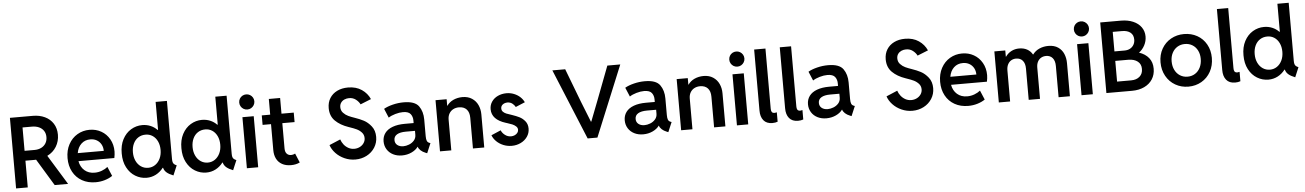

<svg xmlns="http://www.w3.org/2000/svg" viewBox="-30 -1347 13251 1950"><g transform="rotate(-5 6596.0 -372.0)"><path d="M76.2 -719.7H310.5Q377.9 -719.7 431.6 -694.3Q485.4 -668.9 516.1 -620.8Q546.9 -572.8 546.9 -506.8Q546.9 -439.9 513.9 -385.7Q481 -331.5 420.9 -302.2L606.4 0H469.7L304.2 -272.9Q297.9 -272.5 284.2 -272.5H195.3V0H76.2ZM296.9 -373Q335.9 -373 365.7 -387.9Q395.5 -402.8 412.1 -429.9Q428.7 -457 428.7 -493.2Q428.7 -529.8 411.4 -556.4Q394 -583 363 -597.2Q332 -611.3 291 -611.3H195.3V-373Z M623.5 -260.7Q623.5 -340.3 656.5 -401.1Q689.5 -461.9 745.8 -495.1Q802.2 -528.3 870.6 -528.3Q936 -528.3 989.3 -498Q1042.5 -467.8 1073.7 -412.8Q1105 -357.9 1105 -287.1Q1104.5 -255.9 1097.2 -220.7H731.4Q742.2 -160.6 783 -125.2Q823.7 -89.8 885.3 -89.8Q924.3 -89.8 959.7 -103.3Q995.1 -116.7 1019 -136.7L1059.1 -42Q1026.9 -19.5 981.9 -5.9Q937 7.8 887.2 7.8Q809.1 7.8 749.3 -25.9Q689.5 -59.6 656.5 -120.6Q623.5 -181.6 623.5 -260.7ZM996.6 -302.7Q996.6 -339.4 980.7 -368.4Q964.8 -397.5 936.3 -414.1Q907.7 -430.7 870.6 -430.7Q815.4 -431.2 778.3 -396.5Q741.2 -361.8 731.4 -302.7Z M1581.5 -79.1H1577.6Q1546.4 -38.1 1502.4 -15.1Q1458.5 7.8 1407.2 7.8Q1346.2 7.8 1292.7 -24.2Q1239.3 -56.2 1207.3 -117.2Q1175.3 -178.2 1175.8 -260.7Q1175.3 -343.3 1207.3 -404.1Q1239.3 -464.8 1292.7 -497.1Q1346.2 -529.3 1408.2 -529.3Q1452.6 -529.3 1491.5 -513.2Q1530.3 -497.1 1559.6 -466.8H1564.5V-752H1679.7V-160.2Q1679.7 -139.6 1683.3 -127.2Q1687 -114.7 1695.8 -106.7Q1704.6 -98.6 1721.7 -91.8L1679.7 7.8Q1634.8 -9.8 1611.3 -30.5Q1587.9 -51.3 1581.5 -79.1ZM1572.3 -261.7Q1572.3 -313 1553.7 -351.1Q1535.2 -389.2 1503.4 -409.7Q1471.7 -430.2 1432.6 -429.7Q1391.1 -429.7 1358.6 -408.9Q1326.2 -388.2 1308.1 -349.9Q1290 -311.5 1290 -261.7Q1290 -212.9 1308.1 -174.3Q1326.2 -135.7 1358.4 -113.8Q1390.6 -91.8 1431.6 -91.8Q1471.7 -91.8 1503.7 -113.8Q1535.6 -135.7 1554 -174.3Q1572.3 -212.9 1572.3 -261.7Z M2189.9 -79.1H2186Q2154.8 -38.1 2110.8 -15.1Q2066.9 7.8 2015.6 7.8Q1954.6 7.8 1901.1 -24.2Q1847.7 -56.2 1815.7 -117.2Q1783.7 -178.2 1784.2 -260.7Q1783.7 -343.3 1815.7 -404.1Q1847.7 -464.8 1901.1 -497.1Q1954.6 -529.3 2016.6 -529.3Q2061 -529.3 2099.9 -513.2Q2138.7 -497.1 2168 -466.8H2172.9V-752H2288.1V-160.2Q2288.1 -139.6 2291.7 -127.2Q2295.4 -114.7 2304.2 -106.7Q2313 -98.6 2330.1 -91.8L2288.1 7.8Q2243.2 -9.8 2219.7 -30.5Q2196.3 -51.3 2189.9 -79.1ZM2180.7 -261.7Q2180.7 -313 2162.1 -351.1Q2143.6 -389.2 2111.8 -409.7Q2080.1 -430.2 2041 -429.7Q1999.5 -429.7 1967 -408.9Q1934.6 -388.2 1916.5 -349.9Q1898.4 -311.5 1898.4 -261.7Q1898.4 -212.9 1916.5 -174.3Q1934.6 -135.7 1966.8 -113.8Q1999 -91.8 2040 -91.8Q2080.1 -91.8 2112.1 -113.8Q2144 -135.7 2162.4 -174.3Q2180.7 -212.9 2180.7 -261.7Z M2429.2 -520.5H2544.4V0H2429.2ZM2409.7 -670.9Q2409.7 -692.4 2419.9 -710Q2430.2 -727.5 2447.8 -737.8Q2465.3 -748 2486.8 -748Q2507.8 -748 2525.4 -737.8Q2543 -727.5 2553.5 -710Q2564 -692.4 2564 -670.9Q2564 -649.9 2553.5 -632.3Q2543 -614.7 2525.4 -604.2Q2507.8 -593.8 2486.8 -593.8Q2465.3 -593.8 2447.8 -604.2Q2430.2 -614.7 2419.9 -632.3Q2409.7 -649.9 2409.7 -670.9Z M2712.4 -159.2V-424.8H2626.5V-521.5H2712.4V-681.6H2827.6V-521.5H2952.6V-424.8H2827.6V-167Q2827.6 -131.3 2844.5 -113Q2861.3 -94.7 2889.2 -94.7Q2908.7 -94.7 2930.2 -105.5L2969.2 -11.7Q2930.2 7.8 2879.4 7.8Q2825.7 7.8 2788.1 -13.2Q2750.5 -34.2 2731.4 -72Q2712.4 -109.9 2712.4 -159.2Z M3285.6 -161.1 3398.9 -209Q3408.2 -180.7 3427.2 -156.2Q3446.3 -131.8 3473.6 -116.7Q3501 -101.6 3533.7 -101.6Q3563.5 -101.6 3589.6 -114.5Q3615.7 -127.4 3631.3 -150.4Q3647 -173.3 3647 -201.2Q3647 -235.4 3625.2 -259Q3603.5 -282.7 3575 -296.1Q3546.4 -309.6 3508.3 -322.3L3494.6 -327.1Q3411.1 -355.5 3360.6 -405.3Q3310.1 -455.1 3310.1 -536.1Q3310.1 -593.8 3336.9 -637Q3363.8 -680.2 3412.1 -703.9Q3460.4 -727.5 3522.9 -727.5Q3605.5 -727.5 3662.4 -688.7Q3719.2 -649.9 3745.6 -589.8L3636.2 -545.9Q3623 -573.2 3594 -596.2Q3564.9 -619.1 3524.9 -619.1Q3499.5 -619.1 3477.5 -609.6Q3455.6 -600.1 3441.9 -581.1Q3428.2 -562 3428.2 -535.2Q3428.2 -500.5 3450.4 -476.8Q3472.7 -453.1 3501 -439.9Q3529.3 -426.8 3566.9 -414.1Q3613.8 -398.4 3655 -377Q3696.3 -355.5 3730.7 -312Q3765.1 -268.6 3765.1 -203.1Q3765.1 -143.6 3734.4 -95.2Q3703.6 -46.9 3651.1 -19.5Q3598.6 7.8 3535.6 7.8Q3477.5 7.8 3425.5 -15.4Q3373.5 -38.6 3336.9 -77.4Q3300.3 -116.2 3285.6 -161.1Z M3835.9 -150.4Q3835.9 -198.7 3862.5 -234.9Q3889.2 -271 3941.2 -290.3Q3993.2 -309.6 4066.4 -309.6H4156.2V-334Q4156.7 -373.5 4135.5 -401.6Q4114.3 -429.7 4057.6 -429.7Q4021.5 -429.7 3979.2 -417.5Q3937 -405.3 3909.2 -386.7L3870.1 -479.5Q3905.8 -500.5 3961.2 -514.4Q4016.6 -528.3 4073.2 -528.3Q4187.5 -528.3 4227.1 -472.9Q4266.6 -417.5 4266.6 -335.9V-166Q4266.6 -134.3 4273.4 -118.2Q4280.3 -102.1 4297.9 -95.7L4308.6 -91.8L4266.6 7.8L4252 2Q4220.7 -10.3 4201.7 -28.1Q4182.6 -45.9 4176.3 -66.4H4175.3Q4152.8 -34.2 4108.4 -13.2Q4064 7.8 4010.7 7.8Q3960.4 7.8 3920.7 -12.2Q3880.9 -32.2 3858.4 -68.4Q3835.9 -104.5 3835.9 -150.4ZM4032.2 -84Q4059.6 -84 4090.1 -95.7Q4120.6 -107.4 4141.8 -131.3Q4163.1 -155.3 4163.1 -189.5V-229.5H4069.3Q4010.7 -229.5 3979 -210.4Q3947.3 -191.4 3947.3 -154.3Q3947.3 -121.6 3970.9 -102.8Q3994.6 -84 4032.2 -84Z M4397.9 -521.5H4511.2V-455.1H4513.7Q4538.1 -490.7 4579.8 -509.8Q4621.6 -528.8 4671.4 -529.3Q4729 -529.3 4769 -502.9Q4809.1 -476.6 4829.1 -433.1Q4849.1 -389.6 4849.1 -337.9V0H4733.9V-312.5Q4733.9 -369.1 4706.1 -398.9Q4678.2 -428.7 4628.4 -428.7Q4595.7 -428.7 4569.6 -415Q4543.5 -401.4 4528.3 -375.2Q4513.2 -349.1 4513.2 -312.5V0H4397.9Z M4932.6 -117.2 5030.3 -159.2Q5042 -130.4 5069.6 -109.6Q5097.2 -88.9 5129.9 -88.9Q5150.4 -88.9 5168.2 -96.9Q5186 -105 5196.5 -118.9Q5207 -132.8 5207 -149.4Q5207 -169.9 5190.7 -184.8Q5174.3 -199.7 5153.1 -208.5Q5131.8 -217.3 5101.6 -226.6L5088.9 -230.5Q4947.8 -274.4 4947.3 -380.9Q4947.3 -424.8 4970.7 -458.5Q4994.1 -492.2 5033.4 -510.5Q5072.8 -528.8 5120.1 -529.3Q5162.1 -529.3 5198.2 -514.6Q5234.4 -500 5260.3 -475.8Q5286.1 -451.7 5299.8 -421.9L5204.1 -381.8Q5191.9 -403.8 5171.9 -418.9Q5151.9 -434.1 5123 -434.6Q5094.2 -434.1 5075 -419.2Q5055.7 -404.3 5055.7 -379.9Q5055.7 -358.9 5069.1 -345.5Q5082.5 -332 5102.5 -323.7Q5122.6 -315.4 5160.2 -303.7Q5200.7 -290 5232.4 -274.4Q5264.2 -258.8 5289.3 -228.3Q5314.5 -197.8 5314.5 -152.3Q5314.5 -106.4 5289.1 -69.8Q5263.7 -33.2 5221.4 -12.7Q5179.2 7.8 5129.9 7.8Q5084 7.8 5043.5 -9Q5002.9 -25.9 4974.1 -54.4Q4945.3 -83 4932.6 -117.2Z M5606.4 -719.7H5737.3L5867.2 -378.9L5951.2 -167H5955.1L6037.1 -378.9L6167 -719.7H6298.8L6002.9 0H5903.3Z M6294.4 -150.4Q6294.4 -198.7 6321 -234.9Q6347.7 -271 6399.7 -290.3Q6451.7 -309.6 6524.9 -309.6H6614.7V-334Q6615.2 -373.5 6594 -401.6Q6572.8 -429.7 6516.1 -429.7Q6480 -429.7 6437.7 -417.5Q6395.5 -405.3 6367.7 -386.7L6328.6 -479.5Q6364.3 -500.5 6419.7 -514.4Q6475.1 -528.3 6531.7 -528.3Q6646 -528.3 6685.5 -472.9Q6725.1 -417.5 6725.1 -335.9V-166Q6725.1 -134.3 6731.9 -118.2Q6738.8 -102.1 6756.3 -95.7L6767.1 -91.8L6725.1 7.8L6710.4 2Q6679.2 -10.3 6660.2 -28.1Q6641.1 -45.9 6634.8 -66.4H6633.8Q6611.3 -34.2 6566.9 -13.2Q6522.5 7.8 6469.2 7.8Q6418.9 7.8 6379.2 -12.2Q6339.4 -32.2 6316.9 -68.4Q6294.4 -104.5 6294.4 -150.4ZM6490.7 -84Q6518.1 -84 6548.6 -95.7Q6579.1 -107.4 6600.3 -131.3Q6621.6 -155.3 6621.6 -189.5V-229.5H6527.8Q6469.2 -229.5 6437.5 -210.4Q6405.8 -191.4 6405.8 -154.3Q6405.8 -121.6 6429.4 -102.8Q6453.1 -84 6490.7 -84Z M6856.4 -521.5H6969.7V-455.1H6972.2Q6996.6 -490.7 7038.3 -509.8Q7080.1 -528.8 7129.9 -529.3Q7187.5 -529.3 7227.5 -502.9Q7267.6 -476.6 7287.6 -433.1Q7307.6 -389.6 7307.6 -337.9V0H7192.4V-312.5Q7192.4 -369.1 7164.6 -398.9Q7136.7 -428.7 7086.9 -428.7Q7054.2 -428.7 7028.1 -415Q7002 -401.4 6986.8 -375.2Q6971.7 -349.1 6971.7 -312.5V0H6856.4Z M7425.3 -520.5H7540.5V0H7425.3ZM7405.8 -670.9Q7405.8 -692.4 7416 -710Q7426.3 -727.5 7443.8 -737.8Q7461.4 -748 7482.9 -748Q7503.9 -748 7521.5 -737.8Q7539.1 -727.5 7549.6 -710Q7560.1 -692.4 7560.1 -670.9Q7560.1 -649.9 7549.6 -632.3Q7539.1 -614.7 7521.5 -604.2Q7503.9 -593.8 7482.9 -593.8Q7461.4 -593.8 7443.8 -604.2Q7426.3 -614.7 7416 -632.3Q7405.8 -649.9 7405.8 -670.9Z M7666.5 -130.9V-752H7781.7V-139.6Q7781.2 -119.1 7788.6 -106.2Q7795.9 -93.3 7817.9 -92.8Q7825.2 -93.3 7840.3 -96.7V-1Q7817.4 7.8 7786.6 7.8Q7727.1 7.8 7696.5 -29.5Q7666 -66.9 7666.5 -130.9Z M7927.7 -130.9V-752H8043V-139.6Q8042.5 -119.1 8049.8 -106.2Q8057.1 -93.3 8079.1 -92.8Q8086.4 -93.3 8101.6 -96.7V-1Q8078.6 7.8 8047.9 7.8Q7988.3 7.8 7957.8 -29.5Q7927.2 -66.9 7927.7 -130.9Z M8162.6 -150.4Q8162.6 -198.7 8189.2 -234.9Q8215.8 -271 8267.8 -290.3Q8319.8 -309.6 8393.1 -309.6H8482.9V-334Q8483.4 -373.5 8462.2 -401.6Q8440.9 -429.7 8384.3 -429.7Q8348.1 -429.7 8305.9 -417.5Q8263.7 -405.3 8235.8 -386.7L8196.8 -479.5Q8232.4 -500.5 8287.8 -514.4Q8343.3 -528.3 8399.9 -528.3Q8514.2 -528.3 8553.7 -472.9Q8593.3 -417.5 8593.3 -335.9V-166Q8593.3 -134.3 8600.1 -118.2Q8606.9 -102.1 8624.5 -95.7L8635.3 -91.8L8593.3 7.8L8578.6 2Q8547.4 -10.3 8528.3 -28.1Q8509.3 -45.9 8502.9 -66.4H8502Q8479.5 -34.2 8435.1 -13.2Q8390.6 7.8 8337.4 7.8Q8287.1 7.8 8247.3 -12.2Q8207.5 -32.2 8185.1 -68.4Q8162.6 -104.5 8162.6 -150.4ZM8358.9 -84Q8386.2 -84 8416.7 -95.7Q8447.3 -107.4 8468.5 -131.3Q8489.7 -155.3 8489.7 -189.5V-229.5H8396Q8337.4 -229.5 8305.7 -210.4Q8273.9 -191.4 8273.9 -154.3Q8273.9 -121.6 8297.6 -102.8Q8321.3 -84 8358.9 -84Z M8964.4 -161.1 9077.6 -209Q9086.9 -180.7 9106 -156.2Q9125 -131.8 9152.3 -116.7Q9179.7 -101.6 9212.4 -101.6Q9242.2 -101.6 9268.3 -114.5Q9294.4 -127.4 9310.1 -150.4Q9325.7 -173.3 9325.7 -201.2Q9325.7 -235.4 9304 -259Q9282.2 -282.7 9253.7 -296.1Q9225.1 -309.6 9187 -322.3L9173.3 -327.1Q9089.8 -355.5 9039.3 -405.3Q8988.8 -455.1 8988.8 -536.1Q8988.8 -593.8 9015.6 -637Q9042.5 -680.2 9090.8 -703.9Q9139.2 -727.5 9201.7 -727.5Q9284.2 -727.5 9341.1 -688.7Q9397.9 -649.9 9424.3 -589.8L9314.9 -545.9Q9301.8 -573.2 9272.7 -596.2Q9243.7 -619.1 9203.6 -619.1Q9178.2 -619.1 9156.2 -609.6Q9134.3 -600.1 9120.6 -581.1Q9106.9 -562 9106.9 -535.2Q9106.9 -500.5 9129.2 -476.8Q9151.4 -453.1 9179.7 -439.9Q9208 -426.8 9245.6 -414.1Q9292.5 -398.4 9333.7 -377Q9375 -355.5 9409.4 -312Q9443.8 -268.6 9443.8 -203.1Q9443.8 -143.6 9413.1 -95.2Q9382.3 -46.9 9329.8 -19.5Q9277.3 7.8 9214.4 7.8Q9156.2 7.8 9104.2 -15.4Q9052.2 -38.6 9015.6 -77.4Q8979 -116.2 8964.4 -161.1Z M9519.5 -260.7Q9519.5 -340.3 9552.5 -401.1Q9585.4 -461.9 9641.8 -495.1Q9698.2 -528.3 9766.6 -528.3Q9832 -528.3 9885.3 -498Q9938.5 -467.8 9969.7 -412.8Q10001 -357.9 10001 -287.1Q10000.5 -255.9 9993.2 -220.7H9627.4Q9638.2 -160.6 9679 -125.2Q9719.7 -89.8 9781.2 -89.8Q9820.3 -89.8 9855.7 -103.3Q9891.1 -116.7 9915 -136.7L9955.1 -42Q9922.9 -19.5 9877.9 -5.9Q9833 7.8 9783.2 7.8Q9705.1 7.8 9645.3 -25.9Q9585.4 -59.6 9552.5 -120.6Q9519.5 -181.6 9519.5 -260.7ZM9892.6 -302.7Q9892.6 -339.4 9876.7 -368.4Q9860.8 -397.5 9832.3 -414.1Q9803.7 -430.7 9766.6 -430.7Q9711.4 -431.2 9674.3 -396.5Q9637.2 -361.8 9627.4 -302.7Z M10095.2 -520.5H10206.5V-457H10209Q10233.4 -491.7 10269.3 -510Q10305.2 -528.3 10348.1 -528.3Q10394.5 -528.3 10429.2 -509.3Q10463.9 -490.2 10483.4 -455.1H10485.8Q10512.2 -491.2 10554.2 -509.8Q10596.2 -528.3 10646 -528.3Q10705.6 -528.3 10744.6 -501.7Q10783.7 -475.1 10801.8 -431.6Q10819.8 -388.2 10819.8 -336.9V0H10704.6V-318.4Q10704.6 -371.6 10680.4 -400.1Q10656.2 -428.7 10613.8 -428.7Q10586.4 -428.7 10564 -416.3Q10541.5 -403.8 10528.3 -378.9Q10515.1 -354 10515.1 -318.4V0H10399.9V-318.4Q10399.9 -371.6 10375.5 -400.1Q10351.1 -428.7 10308.1 -428.7Q10280.8 -428.7 10258.5 -415.8Q10236.3 -402.8 10223.4 -377.4Q10210.4 -352.1 10210.4 -315.4V0H10095.2Z M10938.5 -520.5H11053.7V0H10938.5ZM10918.9 -670.9Q10918.9 -692.4 10929.2 -710Q10939.5 -727.5 10957 -737.8Q10974.6 -748 10996.1 -748Q11017.1 -748 11034.7 -737.8Q11052.2 -727.5 11062.7 -710Q11073.2 -692.4 11073.2 -670.9Q11073.2 -649.9 11062.7 -632.3Q11052.2 -614.7 11034.7 -604.2Q11017.1 -593.8 10996.1 -593.8Q10974.6 -593.8 10957 -604.2Q10939.5 -614.7 10929.2 -632.3Q10918.9 -649.9 10918.9 -670.9Z M11191.9 -719.7H11401.9Q11473.6 -719.7 11527.1 -696.5Q11580.6 -673.3 11609.4 -632.1Q11638.2 -590.8 11638.2 -538.1Q11638.2 -490.7 11616 -448.5Q11593.8 -406.2 11557.6 -379.9Q11620.6 -359.4 11656.5 -314.9Q11692.4 -270.5 11691.9 -204.1Q11691.9 -144 11662.4 -97.7Q11632.8 -51.3 11578.6 -25.6Q11524.4 0 11453.6 0H11191.9ZM11453.6 -106.4Q11507.8 -106.4 11540.5 -135Q11573.2 -163.6 11572.8 -212.9Q11573.2 -261.7 11538.3 -289.3Q11503.4 -316.9 11443.8 -317.4H11310.1V-106.4ZM11412.6 -414.1Q11445.3 -414.1 11469.7 -427.2Q11494.1 -440.4 11507.6 -463.9Q11521 -487.3 11521 -516.6Q11521 -564 11490 -588.6Q11459 -613.3 11404.8 -613.3H11310.1V-414.1Z M11766.6 -262.7Q11766.6 -339.8 11801 -400.4Q11835.4 -460.9 11895.3 -494.6Q11955.1 -528.3 12028.3 -528.3Q12102.5 -528.3 12162.4 -494.9Q12222.2 -461.4 12256.1 -400.6Q12290 -339.8 12290 -262.7Q12290 -184.1 12255.9 -122.6Q12221.7 -61 12161.9 -26.6Q12102.1 7.8 12028.3 7.8Q11955.1 7.8 11895.3 -26.6Q11835.4 -61 11801 -122.8Q11766.6 -184.6 11766.6 -262.7ZM12176.8 -262.7Q12176.8 -311 12158 -348.1Q12139.2 -385.3 12105.5 -406Q12071.8 -426.8 12028.3 -426.8Q11985.8 -426.8 11952.1 -406.2Q11918.5 -385.7 11899.2 -348.4Q11879.9 -311 11879.9 -262.7Q11879.9 -212.9 11898.9 -174.6Q11918 -136.2 11951.9 -115Q11985.8 -93.8 12028.3 -93.8Q12071.3 -93.8 12105 -115Q12138.7 -136.2 12157.7 -174.6Q12176.8 -212.9 12176.8 -262.7Z M12384.3 -130.9V-752H12499.5V-139.6Q12499 -119.1 12506.3 -106.2Q12513.7 -93.3 12535.6 -92.8Q12543 -93.3 12558.1 -96.7V-1Q12535.2 7.8 12504.4 7.8Q12444.8 7.8 12414.3 -29.5Q12383.8 -66.9 12384.3 -130.9Z M13018.1 -79.1H13014.2Q12982.9 -38.1 12939 -15.1Q12895 7.8 12843.8 7.8Q12782.7 7.8 12729.2 -24.2Q12675.8 -56.2 12643.8 -117.2Q12611.8 -178.2 12612.3 -260.7Q12611.8 -343.3 12643.8 -404.1Q12675.8 -464.8 12729.2 -497.1Q12782.7 -529.3 12844.7 -529.3Q12889.2 -529.3 12928 -513.2Q12966.8 -497.1 12996.1 -466.8H13001V-752H13116.2V-160.2Q13116.2 -139.6 13119.9 -127.2Q13123.5 -114.7 13132.3 -106.7Q13141.1 -98.6 13158.2 -91.8L13116.2 7.8Q13071.3 -9.8 13047.9 -30.5Q13024.4 -51.3 13018.1 -79.1ZM13008.8 -261.7Q13008.8 -313 12990.2 -351.1Q12971.7 -389.2 12939.9 -409.7Q12908.2 -430.2 12869.1 -429.7Q12827.6 -429.7 12795.2 -408.9Q12762.7 -388.2 12744.6 -349.9Q12726.6 -311.5 12726.6 -261.7Q12726.6 -212.9 12744.6 -174.3Q12762.7 -135.7 12794.9 -113.8Q12827.1 -91.8 12868.2 -91.8Q12908.2 -91.8 12940.2 -113.8Q12972.2 -135.7 12990.5 -174.3Q13008.8 -212.9 13008.8 -261.7Z"/></g></svg>

Font: Reddit Sans Vanilla SemiBold
Style: Regular
Weight: 600
Designer: Stephen Hutchings
Foundry: Reddit
Version: Version 1.013